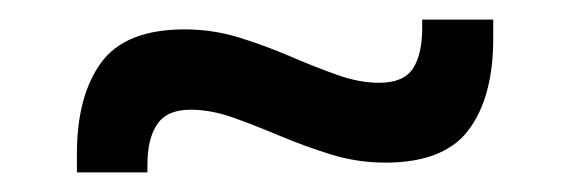

<svg xmlns="http://www.w3.org/2000/svg" viewBox="-20 -404 582 196"><path d="M373.5 -238Q345 -238 318.2 -246.2Q291.5 -254.5 266.5 -265Q241.5 -275.5 218.5 -283.8Q195.5 -292 174.5 -292Q150.5 -292 140.5 -277.2Q130.5 -262.5 130.5 -236V-228H58.5V-247Q58.5 -306 83.2 -340Q108 -374 168.5 -374Q197 -374 223.8 -365.8Q250.5 -357.5 275.5 -346.8Q300.5 -336 323.5 -327.8Q346.5 -319.5 367 -319.5Q392 -319.5 401.5 -334Q411 -348.5 411 -375.5V-384H483.5V-364.5Q483.5 -305 458.5 -271.5Q433.5 -238 373.5 -238Z"/></svg>

Font: Anek Telugu Medium Medium
Style: Regular
Weight: 500
Version: Version 1.003